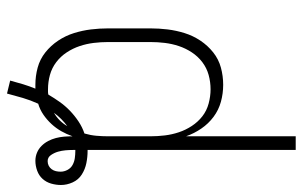

<svg xmlns="http://www.w3.org/2000/svg" viewBox="-178 -597 864 548"><g transform="rotate(90 254.0 -323.0)"><path d="M247 89 210 80Q215 61 220.5 43Q226 25 233 8H222Q197 8 173 1.5Q149 -5 129.5 -20.5Q110 -36 96 -57Q82 -78 74.5 -102Q67 -126 64 -150.5Q61 -175 61 -200V-320Q61 -345 64 -369.5Q67 -394 74.5 -418Q82 -442 96 -463Q110 -484 129.5 -499.5Q149 -515 173 -521.5Q197 -528 222 -528Q247 -528 270.5 -521.5Q294 -515 313.5 -500.5Q333 -486 347 -465.5Q361 -445 369 -422V-735H408V-141H411Q428 -141 445.5 -137.5Q463 -134 478 -124.5Q493 -115 500.5 -98.5Q508 -82 508 -65Q508 -51 504 -37Q500 -23 490.5 -12.5Q481 -2 467 3Q453 8 439 8Q427 8 416 3.5Q405 -1 396.5 -9.5Q388 -18 382.5 -28.5Q377 -39 374 -50.5Q371 -62 370 -74Q369 -86 369 -98Q363 -81 354.5 -66Q346 -51 334 -38Q322 -25 307.5 -15Q293 -5 276 0Q266 22 259.5 44Q253 66 247 89ZM235 -28Q238 -28 242 -28Q246 -28 250 -29Q260 -46 271 -61.5Q282 -77 296 -90.5Q310 -104 326.5 -115Q343 -126 361 -132Q366 -149 367.5 -166Q369 -183 369 -200V-320Q369 -341 366.5 -361.5Q364 -382 357.5 -401.5Q351 -421 339.5 -438.5Q328 -456 312 -468.5Q296 -481 275.5 -486.5Q255 -492 235 -492Q214 -492 194 -486.5Q174 -481 157.5 -468.5Q141 -456 129.5 -438.5Q118 -421 111.5 -401.5Q105 -382 102.5 -361.5Q100 -341 100 -320V-200Q100 -179 102.5 -158.5Q105 -138 111.5 -118.5Q118 -99 129.5 -81.5Q141 -64 157.5 -51.5Q174 -39 194 -33.5Q214 -28 235 -28ZM440 -27Q447 -27 453 -30Q459 -33 463 -38.5Q467 -44 468.5 -50.5Q470 -57 470 -64Q470 -74 465 -83.5Q460 -93 451 -98Q442 -103 431.5 -104.5Q421 -106 411 -106H408V-100Q408 -89 409 -78Q410 -67 413 -56.5Q416 -46 422.5 -36.5Q429 -27 440 -27ZM302 -45Q314 -52 323.5 -61.5Q333 -71 340 -83Q329 -75 319.5 -65.5Q310 -56 302 -45Z"/></g></svg>

Font: Iosevka Term Curly Extralight
Style: Regular
Weight: 200
Designer: Belleve Invis
Foundry: Belleve Invis
Version: Version 32.3.0